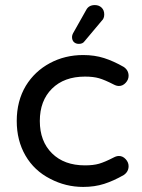

<svg xmlns="http://www.w3.org/2000/svg" viewBox="-20 -726 561 757"><path d="M264 -580Q264 -589 271 -600L320 -687Q330 -706 354 -706Q370 -706 380.5 -696Q391 -686 391 -669Q391 -653 381 -644L313 -563Q306 -553 291 -553Q279 -553 271.5 -560Q264 -567 264 -580ZM82 -388Q117 -445 176.5 -477Q236 -509 308 -509Q353 -509 390.5 -497Q428 -485 468 -462Q487 -449 487 -427Q487 -412 475.5 -399.5Q464 -387 449 -387Q439 -387 428 -393Q393 -411 370.5 -417.5Q348 -424 315 -424Q233 -424 185 -376.5Q137 -329 137 -249Q137 -169 185 -121.5Q233 -74 315 -74Q348 -74 370.5 -80.5Q393 -87 428 -105Q439 -111 449 -111Q464 -111 475.5 -98.5Q487 -86 487 -71Q487 -49 468 -36Q428 -13 390.5 -1Q353 11 308 11Q239 11 178 -21Q115 -53 80.5 -112.5Q46 -172 46 -249Q46 -328 82 -388Z"/></svg>

Font: 寒蝉全圆体
Style: Regular
Weight: 400
Designer: Warren2060
      Designed by Motoya company      

      [Varela Round]
      Joe Prince(Latin component); Avraham Cornf
Foundry: ChillType
Version: Version 3.200